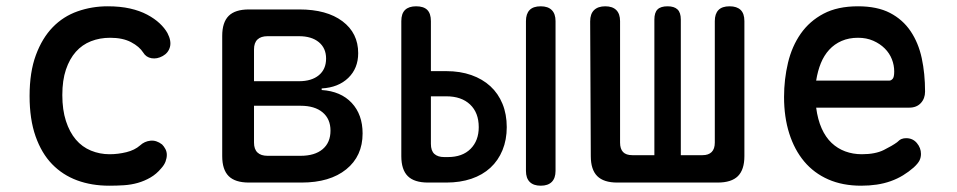

<svg xmlns="http://www.w3.org/2000/svg" viewBox="-20 -580 3040 610"><path d="M74 -275Q74 -351 94 -405Q114 -459 147.5 -493.5Q181 -528 226.5 -544Q272 -560 322 -560Q362 -560 393 -553Q424 -546 447.5 -533.5Q471 -521 487 -506Q503 -491 512 -475Q525 -450 520 -431Q515 -412 497 -402Q479 -392 461.5 -395Q444 -398 435 -413Q423 -432 396.5 -446Q370 -460 330 -460Q297 -460 269 -449Q241 -438 221 -415.5Q201 -393 189.5 -359Q178 -325 178 -278Q178 -231 189.5 -195.5Q201 -160 221 -136.5Q241 -113 269 -101.5Q297 -90 328 -90Q355 -90 381.5 -96.5Q408 -103 425 -118Q439 -131 458 -133Q477 -135 495 -121Q501 -115 505.5 -106.5Q510 -98 510 -88Q510 -78 506 -67Q502 -56 492 -45Q477 -27 458 -16Q439 -5 418 1Q397 7 374 8.5Q351 10 327 10Q271 10 225 -7Q179 -24 145.5 -58.5Q112 -93 93 -147Q74 -201 74 -275Z M771 0Q727 0 706.5 -20.5Q686 -41 686 -84V-466Q686 -509 706.5 -529.5Q727 -550 771 -550H931Q1018 -550 1068 -512.5Q1118 -475 1118 -411Q1118 -363 1086.5 -332.5Q1055 -302 1002 -299V-294Q1063 -290 1097.5 -253Q1132 -216 1132 -156Q1132 -84 1080 -42Q1028 0 938 0ZM787 -244V-127Q787 -106 798 -95.5Q809 -85 830 -85H935Q980 -85 1005 -106Q1030 -127 1030 -165Q1030 -202 1005 -223Q980 -244 935 -244ZM830 -465Q809 -465 798 -454.5Q787 -444 787 -423V-322H930Q970 -322 993 -341Q1016 -360 1016 -394Q1016 -427 993 -446Q970 -465 930 -465Z M1349 -354H1398Q1442 -354 1477.5 -341.5Q1513 -329 1538 -306Q1563 -283 1576.5 -250Q1590 -217 1590 -176Q1590 -136 1576.5 -103Q1563 -70 1538 -47Q1513 -24 1477.5 -12Q1442 0 1398 0H1340Q1296 0 1275.5 -20.5Q1255 -41 1255 -84V-513Q1255 -537 1267 -548.5Q1279 -560 1302 -560Q1326 -560 1337.5 -548.5Q1349 -537 1349 -513ZM1349 -123Q1349 -101 1360 -91Q1371 -81 1391 -81H1403Q1449 -81 1475 -107Q1501 -133 1501 -176Q1501 -222 1473.5 -248Q1446 -274 1398 -274H1349ZM1745 -37Q1745 -14 1733 -2Q1721 10 1698 10Q1675 10 1663 -2Q1651 -14 1651 -37V-513Q1651 -536 1662.5 -548Q1674 -560 1698 -560Q1721 -560 1733 -548Q1745 -536 1745 -513Z M1941 0Q1898 0 1877.5 -20.5Q1857 -41 1857 -84L1855 -512Q1855 -536 1867.5 -548Q1880 -560 1903 -560Q1926 -560 1938 -548Q1950 -536 1950 -513V-127Q1950 -107 1959.5 -97Q1969 -87 1989 -87H2059V-518Q2059 -540 2069 -550Q2079 -560 2101 -560Q2122 -560 2132.5 -550Q2143 -540 2143 -518V-87H2212Q2231 -87 2241 -97Q2251 -107 2251 -127V-513Q2251 -536 2262.5 -548Q2274 -560 2298 -560Q2321 -560 2333 -548.5Q2345 -537 2345 -513V-84Q2345 -41 2324.5 -20.5Q2304 0 2260 0Z M2859 -141Q2880 -141 2893 -125.5Q2906 -110 2906 -91Q2906 -80 2901.5 -70.5Q2897 -61 2883 -48Q2867 -34 2849 -23Q2831 -12 2810 -4.5Q2789 3 2765.5 6.5Q2742 10 2716 10Q2657 10 2611.5 -10Q2566 -30 2535 -67Q2504 -104 2487.5 -156Q2471 -208 2471 -272Q2471 -328 2483.5 -380.5Q2496 -433 2524 -473Q2552 -513 2596.5 -536.5Q2641 -560 2706 -560Q2767 -560 2807.5 -539Q2848 -518 2873 -481Q2898 -444 2908.5 -395Q2919 -346 2919 -289Q2919 -267 2905.5 -252.5Q2892 -238 2869 -238H2573Q2578 -200 2590.5 -172Q2603 -144 2622 -126Q2641 -108 2665.5 -99Q2690 -90 2718 -90Q2761 -90 2788 -103.5Q2815 -117 2830 -128Q2838 -136 2844.5 -138.5Q2851 -141 2859 -141ZM2573 -324H2806Q2811 -324 2816 -329.5Q2821 -335 2821 -353Q2821 -373 2813.5 -392Q2806 -411 2791 -426Q2776 -441 2754.5 -450.5Q2733 -460 2706 -460Q2677 -460 2654 -450Q2631 -440 2614.5 -422Q2598 -404 2588 -379.5Q2578 -355 2573 -324Z"/></svg>

Font: Maple Mono NL Medium
Style: Regular
Weight: 500
Monospace: yes
Designer: subframe7536
Version: Version 7.000